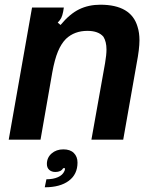

<svg xmlns="http://www.w3.org/2000/svg" viewBox="-20 -593 652 815"><path d="M17 0 116 -561H251L248 -543Q245 -527 240 -517Q235 -507 225 -497L237 -487Q276 -534 316 -553.5Q356 -573 406 -573Q537 -573 564 -479Q572 -454 572 -422Q572 -385 560 -323L503 0H368L426 -325Q432 -360 432 -383Q432 -416 419 -437Q398 -462 351 -462Q296 -462 260 -428Q240 -408 226 -374.5Q212 -341 202 -286L152 0ZM177 168Q206 168 226 159Q246 150 253 134Q256 130 256 121H248Q239 137 215 137Q199 137 189 128Q179 119 179 103Q179 76 199 58.5Q219 41 249 41Q278 41 293.5 56.5Q309 72 309 97Q309 147 272 174.5Q235 202 170 202Z"/></svg>

Font: Open Sauce Sans
Style: Bold Italic
Weight: 700
Italic angle: -10°
Designer: Alfredo Marco Pradil
Foundry: Creative Sauce Fz LLC
Version: Version 1.477